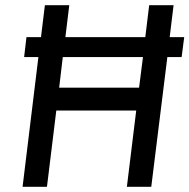

<svg xmlns="http://www.w3.org/2000/svg" viewBox="-20 -720 730 740"><path d="M82 -577H138L153 -700H247L232 -577H540L555 -700H649L634 -577H690L680 -500H625L563 0H469L505 -294H197L161 0H67L128 -500H73ZM208 -382H516L531 -500H222Z"/></svg>

Font: Haskoy Medium
Style: Italic
Weight: 500
Designer: Ertekin Erdin
Foundry: Ertekin Erdin
Version: Version 2.000; ttfautohint (v1.8.4.7-5d5b)